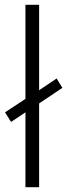

<svg xmlns="http://www.w3.org/2000/svg" viewBox="-20 -780 280 800"><path d="M86 0V-312L26 -272L1 -312L86 -368V-760H143V-404L216 -453L240 -414L143 -349V0Z"/></svg>

Font: Noto Sans Cherokee Light
Style: Regular
Weight: 300
Designer: Monotype Design Team
Foundry: Monotype Imaging Inc.
Version: Version 2.001; ttfautohint (v1.8.4.7-5d5b)